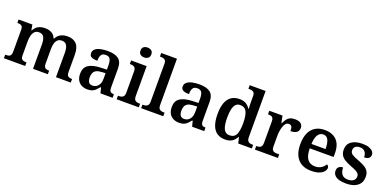

<svg xmlns="http://www.w3.org/2000/svg" viewBox="-8 -1621 5001 2485"><g transform="rotate(20 2492.5 -378.0)"><path d="M23 0V-49H33Q56 -49 72 -53.5Q88 -58 97.5 -73.5Q107 -89 107 -119V-423Q107 -452 97.5 -466Q88 -480 71.5 -484.5Q55 -489 33 -489H30V-536H220L233 -461H238Q264 -508 301 -528Q338 -548 394 -548Q428 -548 456.5 -539Q485 -530 506 -511.5Q527 -493 539 -461H546Q571 -508 611 -528Q651 -548 704 -548Q783 -548 826.5 -502Q870 -456 870 -354V-120Q870 -89 878.5 -74Q887 -59 903 -54Q919 -49 941 -49H944V0H740V-335Q740 -400 720 -435.5Q700 -471 651 -471Q616 -471 594.5 -451Q573 -431 563.5 -398Q554 -365 554 -325V-120Q554 -89 562.5 -74Q571 -59 587 -54Q603 -49 625 -49H628V0H424V-335Q424 -400 405 -435.5Q386 -471 336 -471Q299 -471 277.5 -449Q256 -427 246.5 -391Q237 -355 237 -313V-115Q237 -86 247 -72Q257 -58 273.5 -53.5Q290 -49 312 -49H316V0Z M1174 10Q1130 10 1094.5 -7.5Q1059 -25 1038.5 -61Q1018 -97 1018 -152Q1018 -233 1074 -271.5Q1130 -310 1243 -314L1326 -317V-374Q1326 -410 1320 -436Q1314 -462 1297 -476.5Q1280 -491 1247 -491Q1217 -491 1200 -477.5Q1183 -464 1176.5 -440Q1170 -416 1170 -383Q1115 -383 1087.5 -398Q1060 -413 1060 -448Q1060 -484 1086.5 -506Q1113 -528 1158 -538Q1203 -548 1256 -548Q1356 -548 1406 -509.5Q1456 -471 1456 -377V-120Q1456 -92 1462 -77Q1468 -62 1481.5 -55.5Q1495 -49 1517 -49H1520V0H1353L1334 -75H1326Q1304 -48 1284.5 -29Q1265 -10 1239.5 0Q1214 10 1174 10ZM1217 -59Q1250 -59 1274.5 -75Q1299 -91 1312.5 -121Q1326 -151 1326 -191V-268L1274 -265Q1227 -263 1200.5 -249Q1174 -235 1162.5 -210Q1151 -185 1151 -148Q1151 -118 1158.5 -98.5Q1166 -79 1180.5 -69Q1195 -59 1217 -59Z M1576 0V-49H1589Q1610 -49 1626.5 -54.5Q1643 -60 1653.5 -75Q1664 -90 1664 -118V-420Q1664 -448 1653.5 -462.5Q1643 -477 1626 -482Q1609 -487 1589 -487H1580V-536H1794V-120Q1794 -91 1804 -75.5Q1814 -60 1831 -54.5Q1848 -49 1869 -49H1881V0ZM1724 -630Q1693 -630 1671.5 -646.5Q1650 -663 1650 -698Q1650 -735 1671.5 -750.5Q1693 -766 1724 -766Q1755 -766 1777 -750.5Q1799 -735 1799 -698Q1799 -663 1777 -646.5Q1755 -630 1724 -630Z M1913 0V-49H1925Q1946 -49 1963 -54.5Q1980 -60 1990 -75.5Q2000 -91 2000 -120V-647Q2000 -676 1988 -689.5Q1976 -703 1959 -707Q1942 -711 1925 -711H1913V-760H2130V-120Q2130 -91 2140 -75.5Q2150 -60 2167.5 -54.5Q2185 -49 2205 -49H2218V0Z M2436 10Q2392 10 2356.5 -7.5Q2321 -25 2300.5 -61Q2280 -97 2280 -152Q2280 -233 2336 -271.5Q2392 -310 2505 -314L2588 -317V-374Q2588 -410 2582 -436Q2576 -462 2559 -476.5Q2542 -491 2509 -491Q2479 -491 2462 -477.5Q2445 -464 2438.5 -440Q2432 -416 2432 -383Q2377 -383 2349.5 -398Q2322 -413 2322 -448Q2322 -484 2348.5 -506Q2375 -528 2420 -538Q2465 -548 2518 -548Q2618 -548 2668 -509.5Q2718 -471 2718 -377V-120Q2718 -92 2724 -77Q2730 -62 2743.5 -55.5Q2757 -49 2779 -49H2782V0H2615L2596 -75H2588Q2566 -48 2546.5 -29Q2527 -10 2501.5 0Q2476 10 2436 10ZM2479 -59Q2512 -59 2536.5 -75Q2561 -91 2574.5 -121Q2588 -151 2588 -191V-268L2536 -265Q2489 -263 2462.5 -249Q2436 -235 2424.5 -210Q2413 -185 2413 -148Q2413 -118 2420.5 -98.5Q2428 -79 2442.5 -69Q2457 -59 2479 -59Z M3072 10Q3006 10 2961 -19Q2916 -48 2892 -109.5Q2868 -171 2868 -267Q2868 -364 2892 -425.5Q2916 -487 2961 -517Q3006 -547 3071 -547Q3128 -547 3163 -524.5Q3198 -502 3220 -467H3225Q3223 -491 3222 -521.5Q3221 -552 3221 -578V-647Q3221 -675 3209.5 -689Q3198 -703 3179.5 -707Q3161 -711 3140 -711H3132V-760H3351V-122Q3351 -92 3361.5 -76Q3372 -60 3389.5 -54.5Q3407 -49 3430 -49H3438V0H3250L3231 -82H3226Q3204 -40 3167.5 -15Q3131 10 3072 10ZM3105 -61Q3172 -61 3196.5 -112Q3221 -163 3221 -268Q3221 -369 3196.5 -423Q3172 -477 3105 -477Q3068 -477 3045 -452.5Q3022 -428 3011.5 -381.5Q3001 -335 3001 -267Q3001 -164 3025 -112.5Q3049 -61 3105 -61Z M3480 0V-49H3483Q3506 -49 3523.5 -54Q3541 -59 3551 -74.5Q3561 -90 3561 -121V-419Q3561 -449 3551.5 -463.5Q3542 -478 3525 -482.5Q3508 -487 3486 -487H3483V-536H3665L3685 -439H3690Q3705 -472 3722.5 -496.5Q3740 -521 3766 -534Q3792 -547 3835 -547Q3891 -547 3917 -524.5Q3943 -502 3943 -465Q3943 -425 3914.5 -403.5Q3886 -382 3830 -382Q3830 -410 3826 -427.5Q3822 -445 3811 -454Q3800 -463 3781 -463Q3756 -463 3739 -444.5Q3722 -426 3712 -396Q3702 -366 3697 -332.5Q3692 -299 3692 -270V-116Q3692 -87 3702 -72.5Q3712 -58 3729 -53.5Q3746 -49 3766 -49H3797V0Z M4257 10Q4136 10 4072 -62Q4008 -134 4008 -265Q4008 -405 4070.5 -476.5Q4133 -548 4246 -548Q4351 -548 4410.5 -487.5Q4470 -427 4470 -308V-258H4141Q4143 -155 4179 -108Q4215 -61 4284 -61Q4335 -61 4369.5 -84Q4404 -107 4421 -138Q4433 -135 4441 -124.5Q4449 -114 4449 -98Q4449 -75 4429 -49.5Q4409 -24 4366.5 -7Q4324 10 4257 10ZM4337 -319Q4337 -396 4316.5 -441.5Q4296 -487 4247 -487Q4200 -487 4173 -444Q4146 -401 4143 -319Z M4738 10Q4676 10 4635 -3.5Q4594 -17 4574 -42Q4554 -67 4554 -101Q4554 -128 4566 -144Q4578 -160 4596 -166.5Q4614 -173 4632 -173Q4632 -115 4658.5 -80.5Q4685 -46 4743 -46Q4794 -46 4819.5 -68.5Q4845 -91 4845 -125Q4845 -148 4833.5 -163Q4822 -178 4795.5 -192Q4769 -206 4723 -223Q4668 -244 4632 -266Q4596 -288 4578 -318.5Q4560 -349 4560 -395Q4560 -470 4616.5 -508.5Q4673 -547 4765 -547Q4821 -547 4856.5 -533.5Q4892 -520 4909.5 -499Q4927 -478 4927 -453Q4927 -423 4905.5 -406Q4884 -389 4842 -389Q4842 -438 4818 -465.5Q4794 -493 4752 -493Q4708 -493 4686.5 -474Q4665 -455 4665 -424Q4665 -389 4692 -370Q4719 -351 4787 -326Q4841 -306 4877 -284.5Q4913 -263 4931 -233Q4949 -203 4949 -157Q4949 -77 4893 -33.5Q4837 10 4738 10Z"/></g></svg>

Font: Noto Serif Hebrew SemiBold
Style: Regular
Weight: 600
Version: Version 2.003